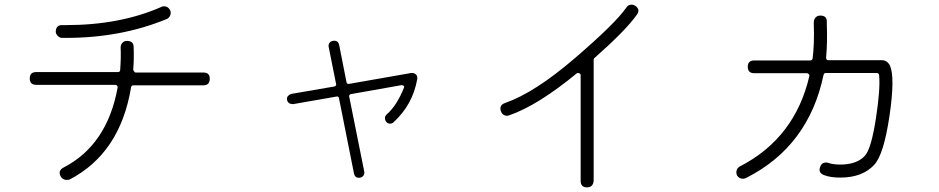

<svg xmlns="http://www.w3.org/2000/svg" viewBox="-20 -773 4040 826"><path d="M265 -610H247Q236 -610 227.5 -619.5Q219 -629 220 -639Q222 -666 248 -665H264Q498 -665 676 -744Q680 -746 686 -746Q703 -746 712 -729Q717 -718 712 -706.5Q707 -695 697 -691Q500 -610 265 -610ZM266 1Q250 1 241 -14Q228 -39 253 -52Q441 -149 486 -396Q487 -400 484 -404Q481 -408 477 -408H136Q108 -408 108 -435.5Q108 -463 136 -463H487Q497 -463 497 -472Q501 -527 499 -568Q499 -581 506 -588Q513 -597 526 -597Q555 -597 555 -570Q557 -519 553 -472Q559 -461 563 -461H855Q883 -461 882.5 -433.5Q882 -406 855 -406H554Q546 -406 544 -398Q497 -113 278 0Q268 1 266 1Z M1525 -8Q1507 -8 1503 -26L1438 -352Q1436 -358 1430 -358L1241 -325Q1219 -325 1215 -343Q1213 -353 1218.5 -359.5Q1224 -366 1233 -369L1419 -401Q1421 -401 1425 -405Q1427 -407 1426 -411L1394 -571Q1392 -581 1397.5 -588.5Q1403 -596 1412 -597Q1416 -598 1417 -598Q1435 -598 1439 -580L1471 -418Q1473 -412 1479 -412H1481L1749 -459H1753Q1763 -459 1770 -452Q1777 -445 1775 -433Q1756 -323 1673 -247Q1667 -241 1657.5 -241Q1648 -241 1642 -248.5Q1636 -256 1636 -265Q1636 -274 1644 -281Q1688 -320 1718 -396Q1720 -401 1717 -404L1709 -407L1489 -368Q1487 -368 1484 -365Q1482 -363 1482 -359L1547 -35Q1549 -25 1543.5 -17.5Q1538 -10 1530 -9Q1529 -9 1525 -8Z M2478 5V-450Q2478 -456 2471 -458Q2464 -460 2462 -458Q2293 -319 2171 -277Q2165 -275 2162 -275Q2142 -275 2135 -294Q2126 -321 2153 -330Q2280 -374 2454 -523.5Q2628 -673 2675 -741Q2682 -753 2698 -753Q2706 -753 2713 -748Q2736 -732 2720 -710Q2673 -643 2537 -523Q2534 -520 2534 -516V4Q2532 33 2505 33Q2478 33 2478 5Z M3176 -4Q3160 -4 3151 -18Q3146 -29 3149 -40Q3152 -51 3163 -57Q3400 -179 3462 -446Q3463 -450 3459.5 -454Q3456 -458 3452 -458H3225Q3197 -458 3197 -485.5Q3197 -513 3225 -513H3466Q3474 -513 3476 -522Q3484 -586 3481 -668V-677Q3481 -689 3488.5 -697.5Q3496 -706 3509 -706Q3538 -706 3537 -679V-671Q3540 -592 3534 -525Q3534 -521 3536 -517.5Q3538 -514 3542 -514H3774Q3797 -514 3809 -490Q3831 -439 3806.5 -273.5Q3782 -108 3741 -64Q3690 -9 3595 -9Q3553 -9 3525.5 -19.5Q3498 -30 3509 -56Q3515 -74 3535 -74Q3539 -74 3544 -72Q3565 -65 3595 -65Q3666 -65 3701 -103Q3728 -133 3748 -262Q3768 -391 3762 -450Q3760 -459 3752 -459H3533Q3525 -459 3523 -451Q3459 -144 3191 -8Q3183 -4 3176 -4Z"/></svg>

Font: Shin Retro Maru Gothic Regular
Style: Regular
Weight: 400
Designer: Iose
Foundry: Typographish
Version: Version 1.002